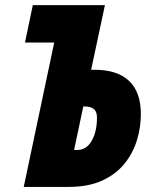

<svg xmlns="http://www.w3.org/2000/svg" viewBox="-20 -734 598 754"><path d="M73.2 0 192.9 -566.9H78.1L108.9 -713.9H392.1L337.9 -460H352.1Q440.9 -460 487.1 -416Q533.2 -372.1 533.2 -286.1Q533.2 -234.4 517.8 -183.6Q502.4 -132.8 469 -91.3Q435.5 -49.8 381.3 -24.9Q327.1 0 250 0ZM271 -145H283.2Q319.3 -145 340.1 -180.9Q360.8 -216.8 360.8 -272Q360.8 -296.4 348.1 -306.2Q335.4 -315.9 313 -315.9H307.1Z"/></svg>

Font: Open Sans Condensed ExtraBold
Style: Italic
Weight: 800
Width: 3
Italic angle: -12°
Designer: Monotype Design Team
Foundry: Monotype Imaging Inc.
Version: Version 3.003; ttfautohint (v1.8.4)